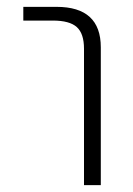

<svg xmlns="http://www.w3.org/2000/svg" viewBox="-20 -540 387 560"><path d="M48 -480V-520H145Q274 -520 274 -402V0H225V-398Q225 -442 204 -461Q183 -480 134 -480Z"/></svg>

Font: Mplus 1p Light
Style: Regular
Weight: 300
Version: Version 1.061